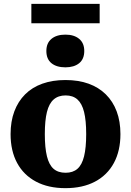

<svg xmlns="http://www.w3.org/2000/svg" viewBox="-20 -966 681 998"><path d="M606 -269Q606 -182 572 -119Q538 -56 474 -22Q410 12 320 12Q231 12 167 -22Q103 -56 69 -119Q35 -182 35 -269Q35 -335 54.5 -387Q74 -439 110.5 -475.5Q147 -512 200 -531Q253 -550 320 -550Q388 -550 440.5 -531Q493 -512 530 -475.5Q567 -439 586.5 -387Q606 -335 606 -269ZM213 -269Q213 -198 224 -153.5Q235 -109 258.5 -88.5Q282 -68 321 -68Q359 -68 382.5 -88.5Q406 -109 417 -153.5Q428 -198 428 -269Q428 -340 417 -384Q406 -428 382.5 -449Q359 -470 321 -470Q283 -470 259 -449Q235 -428 224 -384Q213 -340 213 -269ZM320 -616Q274 -616 247.5 -637.5Q221 -659 221 -701Q221 -742 247.5 -764Q274 -786 320 -786Q365 -786 391.5 -764Q418 -742 418 -701Q418 -659 391.5 -637.5Q365 -616 320 -616ZM143 -946H498V-845H143Z"/></svg>

Font: Roboto Serif SemiCondensed
Style: Bold
Weight: 700
Width: 4
Designer: Greg Gazdowicz
Foundry: Commercial Type
Version: Version 1.007